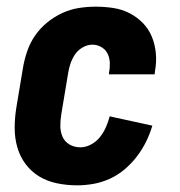

<svg xmlns="http://www.w3.org/2000/svg" viewBox="-20 -548 540 576"><path d="M211 8Q181 8 151.5 2Q122 -4 98 -18.5Q74 -33 57 -55.5Q40 -78 32 -106Q24 -134 24 -164Q24 -194 29 -225L49 -345Q53 -369 61.5 -394Q70 -419 85 -441Q100 -463 121.5 -480.5Q143 -498 167 -509Q191 -520 216.5 -524Q242 -528 267 -528Q294 -528 320 -524Q346 -520 368.5 -508.5Q391 -497 408.5 -479Q426 -461 435.5 -438Q445 -415 447.5 -388.5Q450 -362 445 -335L444 -325H307V-329Q310 -344 309.5 -359Q309 -374 303 -386.5Q297 -399 284.5 -406.5Q272 -414 257 -414Q242 -414 227.5 -405.5Q213 -397 204.5 -384Q196 -371 191 -356Q186 -341 184 -326L164 -206Q161 -188 161 -170.5Q161 -153 167.5 -138Q174 -123 188.5 -114.5Q203 -106 221 -106Q237 -106 253 -114.5Q269 -123 280 -137Q291 -151 298 -167Q305 -183 309 -199L437 -171Q430 -147 418.5 -123.5Q407 -100 391 -79Q375 -58 354.5 -40.5Q334 -23 310 -12Q286 -1 261 3.5Q236 8 211 8Z"/></svg>

Font: Iosevka Term Curly Heavy
Style: Italic
Weight: 900
Italic angle: -9°
Designer: Belleve Invis
Foundry: Belleve Invis
Version: Version 32.3.0